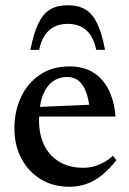

<svg xmlns="http://www.w3.org/2000/svg" viewBox="-20 -702 494 733"><path d="M245.5 -448.5Q297.5 -448.5 334.8 -426Q372 -403.5 394 -360.8Q416 -318 421 -257H109.5L110.5 -293L367 -304L322.5 -281.5Q319.5 -321 309.2 -349.2Q299 -377.5 281.2 -392.8Q263.5 -408 236 -408Q204 -408 180 -390Q156 -372 142.5 -335.5Q129 -299 129 -243.5Q129 -186 150 -145.2Q171 -104.5 208.8 -83Q246.5 -61.5 297.5 -61.5Q318 -61.5 337.2 -66.5Q356.5 -71.5 375 -81.5Q393.5 -91.5 411 -107L424.5 -91Q398 -57 370.2 -34.2Q342.5 -11.5 311.2 -0.2Q280 11 244 11Q182.5 11 135.5 -17.8Q88.5 -46.5 61.8 -96.8Q35 -147 35 -212Q35 -276.5 59.8 -330.2Q84.5 -384 131.8 -416.2Q179 -448.5 245.5 -448.5ZM238.5 -611Q210.5 -611 188.5 -600.5Q166.5 -590 151.5 -568Q136.5 -546 129.5 -511.5H96Q109 -577 127 -613.8Q145 -650.5 171.8 -666.2Q198.5 -682 238.5 -682Q278.5 -682 305.5 -666.2Q332.5 -650.5 350.5 -613.8Q368.5 -577 381 -511.5H347.5Q340.5 -546 325.5 -568Q310.5 -590 288.8 -600.5Q267 -611 238.5 -611Z"/></svg>

Font: Newsreader 24pt Medium
Style: Regular
Weight: 500
Designer: Hugues Gentile
Foundry: Production Type
Version: Version 1.003